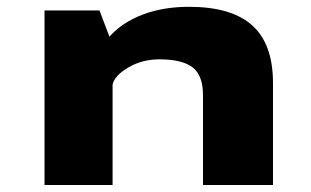

<svg xmlns="http://www.w3.org/2000/svg" viewBox="-20 -530 890 550"><path d="M107.5 0V-500H265L293.5 -425Q329.5 -465.5 388.2 -488Q447 -510.5 521.5 -510.5Q643.5 -510.5 702.8 -457Q762 -403.5 762 -292.5V0H561.5V-257.5Q561.5 -314 531.8 -337Q502 -360 436.5 -360Q387 -360 347.2 -336.5Q307.5 -313 302.5 -287.5V0Z"/></svg>

Font: League Mono Wide ExtraBold
Style: Regular
Weight: 800
Width: 8
Designer: Tyler Finck
Foundry: The League of Moveable Type / Tyler Finck
Version: Version 2.210